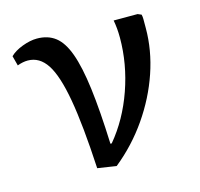

<svg xmlns="http://www.w3.org/2000/svg" viewBox="-84 -606 741 713"><g transform="rotate(-15 286.5 -249.0)"><path d="M280 18 208 7Q199 -161 181.5 -260Q164 -359 135.5 -402.5Q107 -446 62 -446Q43 -446 22 -438L12 -476Q29 -493 59.5 -504.5Q90 -516 116 -516Q158 -516 186.5 -494Q215 -472 233.5 -421Q252 -370 263 -283.5Q274 -197 279 -68H284Q346 -142 380.5 -240.5Q415 -339 415 -439Q415 -476 409 -507H501L515 -501Q517 -493 517 -483.5Q517 -474 517 -449Q517 -364 488 -279Q459 -194 406 -117.5Q353 -41 280 18Z"/></g></svg>

Font: Literata 12pt
Style: Regular
Weight: 400
Designer: Latin by Veronika Burian and Jose Scaglione. Greek by Irene Vlachou. Cyrillic by Vera Evstafieva.
Foundry: TypeTogether
Version: Version 3.002